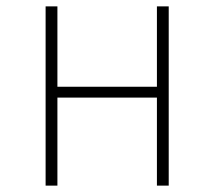

<svg xmlns="http://www.w3.org/2000/svg" viewBox="-20 -582 671 602"><path d="M472 0H509V-562H472V-310H160V-562H123V0H160V-276H472Z"/></svg>

Font: Glow Sans SC Normal ExtraLight
Style: Regular
Weight: 200
Designer: Ryoko NISHIZUKA (kana, bopomofo & ideographs); Paul D. Hunt (Latin, Greek & Cyrillic); Sandoll Communications, Soo-young
Version: Version 0.93